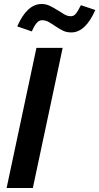

<svg xmlns="http://www.w3.org/2000/svg" viewBox="-20 -939 496 959"><path d="M13 0ZM13 0 162 -700H293L144 0ZM139 -782Q121 -788 103 -794.5Q85 -801 66 -807Q115 -919 188 -919Q210 -919 229.5 -909.5Q249 -900 267 -888.5Q285 -877 301 -867.5Q317 -858 334 -858Q348 -858 358 -869.5Q368 -881 384 -913Q402 -907 420.5 -901Q439 -895 456 -889Q407 -777 336 -777Q312 -777 293 -786.5Q274 -796 257.5 -807.5Q241 -819 224.5 -828.5Q208 -838 190 -838Q175 -838 163 -824Q151 -810 139 -782Z"/></svg>

Font: Rosa Sans SemiBold
Style: Italic
Weight: 600
Italic angle: -12°
Designer: Pentagram / MCKL
Foundry: Pentagram / MCKL
Version: Version 1.005;September 16, 2019;FontCreator 11.5.0.2425 64-